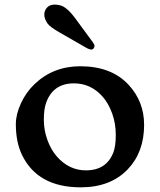

<svg xmlns="http://www.w3.org/2000/svg" viewBox="-20 -802 695 834"><path d="M48.8 0ZM48.8 -262.7Q48.8 -304.7 70.6 -352.5Q92.3 -400.4 129.9 -436.5Q211.4 -514.2 328.6 -514.2Q464.4 -514.2 539.1 -433.1Q606 -360.4 606 -259.8Q606 -141.1 535.2 -66.9Q460.4 11.7 330.6 11.7Q143.1 11.7 75.2 -129.9Q48.8 -185.1 48.8 -262.7ZM180.7 -356.4Q170.4 -328.6 170.4 -282.7Q170.4 -236.8 185.8 -194.3Q201.2 -151.9 226.6 -122.6Q279.8 -62 353 -62Q442.9 -62 472.7 -140.6Q482.9 -167.5 482.9 -216.8Q482.9 -266.1 466.8 -310.3Q450.7 -354.5 424.8 -383.3Q374 -439.9 301.3 -439.9Q210.9 -439.9 180.7 -356.4ZM376 -586.9Q367.2 -586.9 352.5 -595.7L237.8 -661.6Q197.8 -684.6 187 -699.2Q164.1 -732.4 177.2 -758.8Q192.9 -790 239.7 -779.3Q270 -772.9 308.1 -720.7L382.8 -619.1Q391.1 -607.9 390.6 -602.1Q390.1 -596.2 386.2 -591.3Q382.3 -586.4 376 -586.9Z"/></svg>

Font: Stoke
Style: Regular
Weight: 400
Designer: Nicole Fally
Foundry: Nicole Fally
Version: Version 1.002